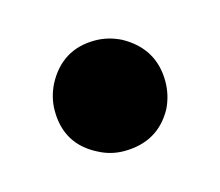

<svg xmlns="http://www.w3.org/2000/svg" viewBox="-39 -179 265 231"><g transform="rotate(-15 93.5 -64.0)"><path d="M162.1 -63.5Q162.1 -104.5 125 -125Q109.4 -132.8 92.8 -132.8Q51.8 -132.8 32.2 -95.7Q24.4 -80.1 24.4 -63.5Q24.4 -21.5 61.5 -2.9Q76.2 4.9 92.8 4.9Q134.8 4.9 154.3 -30.3Q162.1 -45.9 162.1 -63.5Z"/></g></svg>

Font: Abhaya Libre ExtraBold
Style: Regular
Weight: 800
Designer: Pushpananda Ekanayake, Sol Matas, Pathum Egodawatta
Foundry: Mooniak
Version: Version 1.050 ; ttfautohint (v1.6)